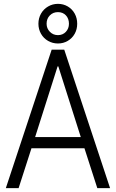

<svg xmlns="http://www.w3.org/2000/svg" viewBox="-20 -978 602 998"><path d="M248.5 -719.7H314L552.2 0H485.8L418.9 -207.5H143.6L76.7 0H10.3ZM179.7 -854.5Q179.7 -883.3 193.1 -907Q206.5 -930.7 230 -944.3Q253.4 -958 281.2 -958Q309.1 -958 332 -944.6Q355 -931.2 368.2 -907.5Q381.3 -883.8 381.3 -854.5Q381.3 -825.7 368.2 -802.2Q355 -778.8 332 -765.4Q309.1 -752 281.2 -752Q253.4 -752 230 -765.4Q206.5 -778.8 193.1 -802.5Q179.7 -826.2 179.7 -854.5ZM338.4 -854.5Q338.4 -881.3 322.5 -898.2Q306.6 -915 281.2 -915Q255.9 -915 239 -897.9Q222.2 -880.9 222.2 -854.5Q222.2 -830.1 239.3 -812.7Q256.3 -795.4 281.2 -795.4Q306.2 -795.4 322.3 -812.5Q338.4 -829.6 338.4 -854.5ZM399.9 -265.6 283.2 -632.8H279.3L162.6 -265.6Z"/></svg>

Font: Reddit Mono Light
Style: Regular
Weight: 300
Monospace: yes
Designer: Stephen Hutchings
Foundry: Reddit
Version: Version 1.011